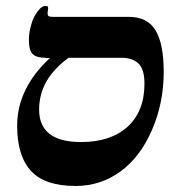

<svg xmlns="http://www.w3.org/2000/svg" viewBox="-20 -608 608 638"><path d="M133 -415 131 -416Q102 -416 89 -428Q76 -440 76 -476Q76 -500 84 -527Q91 -552 105 -570Q118 -588 129 -588Q137 -588 138 -587Q140 -585 140 -581L138 -565Q138 -558 141 -555Q144 -552 155 -552H408Q470 -552 497 -507Q524 -462 524 -369Q524 -266 485 -176Q446 -86 380 -38Q314 10 231 10Q130 10 84 -39Q37 -89 37 -190Q37 -253 65 -310Q94 -368 146 -415ZM210 -416H208Q110 -345 110 -244Q110 -136 249 -136Q348 -136 404 -187Q460 -238 460 -330Q460 -377 441 -396Q421 -416 384 -416Z"/></svg>

Font: Libra Serif Modern
Style: Bold Italic
Weight: 700
Italic angle: -12°
Designer: Stefan Peev, Context Ltd
Foundry: Stefan Peev, Context Ltd
Version: Version 1.000